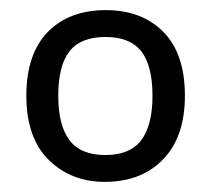

<svg xmlns="http://www.w3.org/2000/svg" viewBox="-20 -742 416 379"><path d="M345 -553Q345 -472 302 -427.5Q259 -383 187 -383Q120 -383 76 -426.5Q32 -470 32 -553Q32 -635 74 -678.5Q116 -722 189 -722Q260 -722 302.5 -679Q345 -636 345 -553ZM95 -553Q95 -495 117 -465.5Q139 -436 188 -436Q237 -436 259 -465.5Q281 -495 281 -553Q281 -612 259 -640.5Q237 -669 188 -669Q139 -669 117 -640.5Q95 -612 95 -553Z"/></svg>

Font: Noto Sans Wancho
Style: Regular
Weight: 400
Designer: Monotype Design Team
Foundry: Monotype Imaging Inc.
Version: Version 2.001; ttfautohint (v1.8.4.7-5d5b)